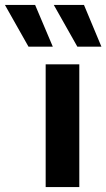

<svg xmlns="http://www.w3.org/2000/svg" viewBox="-114 -762 433 782"><path d="M209 -500V0H72V-500ZM101 -572H2L-94 -742H29ZM299 -572H201L105 -742H228Z"/></svg>

Font: Work Sans SemiBold
Style: Regular
Weight: 600
Designer: Wei Huang
Foundry: Wei Huang
Version: Version 2.010; ttfautohint (v1.8.3)